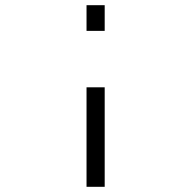

<svg xmlns="http://www.w3.org/2000/svg" viewBox="-20 -720 737 740"><path d="M313.5 -383.5V0H383.5V-383.5ZM313.5 -601H383.5V-700H313.5Z"/></svg>

Font: Melete Light
Style: Regular
Weight: 300
Width: 6
Designer: Sora Sagano
Foundry: DOT COLON
Version: Version 0.200;FEAKit 1.0